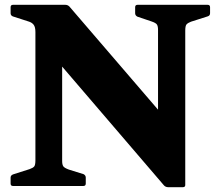

<svg xmlns="http://www.w3.org/2000/svg" viewBox="-20 -772 892 797"><path d="M773 -682Q760 -677 754.5 -671Q749 -665 749 -645V-4Q749 5 739 5H678Q668 5 661 -2L151 -597L238 -692V-104Q238 -89 242.5 -82Q247 -75 266 -68L327 -49Q336 -44 336 -35V-10Q336 0 326 0H34Q24 0 24 -10V-35Q24 -44 34 -48L103 -70Q117 -75 122 -81Q127 -87 127 -107V-639Q127 -660 119.5 -669.5Q112 -679 98 -683L33 -704Q24 -708 24 -717V-742Q24 -752 34 -752H251Q261 -752 268 -745L720 -219L636 -82V-648Q636 -663 631.5 -670Q627 -677 609 -683L550 -703Q541 -708 541 -717V-742Q541 -752 551 -752H842Q852 -752 852 -742V-717Q852 -707 842 -704Z"/></svg>

Font: Hahmlet ExtraBold
Style: Regular
Weight: 800
Designer: Minjoo Ham & Mark Frömberg
Foundry: hypertype
Version: Version 1.002